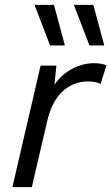

<svg xmlns="http://www.w3.org/2000/svg" viewBox="-20 -770 458 790"><path d="M247 -583H186L122 -750H202ZM409 -583H348L284 -750H364ZM367 -510Q398 -510 418 -501L394 -425Q372 -435 342 -435Q282 -435 237.5 -394Q193 -353 174 -271L111 0H31L147 -500H212L204 -421Q231 -462 275.5 -486Q320 -510 367 -510Z"/></svg>

Font: Elaine Sans
Style: Italic
Weight: 400
Italic angle: -13°
Designer: Wei Huang
Foundry: Wei Huang
Version: Version 2.001;December 24, 2019;FontCreator 12.0.0.2547 64-b